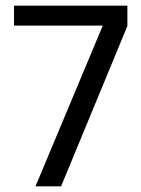

<svg xmlns="http://www.w3.org/2000/svg" viewBox="-20 -659 500 679"><path d="M105.5 0 343.5 -568.5H29.5V-639H430.5V-567L196 0Z"/></svg>

Font: Anek Gurmukhi Medium
Style: Regular
Weight: 400
Version: Version 1.003